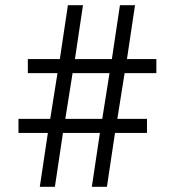

<svg xmlns="http://www.w3.org/2000/svg" viewBox="-20 -718 677 738"><path d="M333 0 364 -207H222L191 0H133L164 -207H51V-261H173L201 -437H87V-491H210L241 -698H299L268 -491H410L441 -698H499L468 -491H581V-437H459L431 -261H545V-207H422L391 0ZM231 -261H373L401 -437H259Z"/></svg>

Font: IBM Plex Sans Condensed
Style: Regular
Weight: 400
Width: 3
Designer: Mike Abbink, Paul van der Laan, Pieter van Rosmalen
Foundry: Bold Monday
Version: Version 3.201